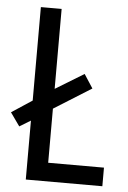

<svg xmlns="http://www.w3.org/2000/svg" viewBox="-53 -753 528 792"><g transform="rotate(5 211.0 -357.0)"><path d="M84 0H401V-77H170V-301L325 -398L288 -455L170 -383V-714H84V-327L-1 -271L38 -216L84 -244Z"/></g></svg>

Font: Noto Sans Sinhala UI Condensed
Style: Regular
Weight: 400
Width: 3
Designer: Jelle Bosma - Monotype Design Team
Foundry: Monotype Imaging Inc.
Version: Version 2.006